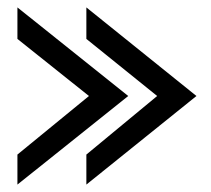

<svg xmlns="http://www.w3.org/2000/svg" viewBox="-20 -541 570 518"><path d="M27 -43 326 -282 27 -521V-436L220 -282L27 -124ZM213 -43 510 -282 213 -521V-436L404 -282L213 -124Z"/></svg>

Font: Charger Pro
Style: Bd
Weight: 700
Designer: Jasper
Foundry: Cannot Into Space Fonts
Version: Version 1.09